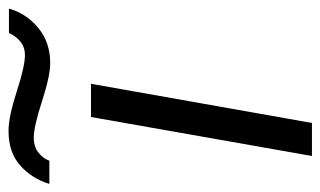

<svg xmlns="http://www.w3.org/2000/svg" viewBox="-206 -590 762 457"><g transform="rotate(-90 175.5 -361.0)"><path d="M-33.2 -625Q-21 -666 10.3 -694.1Q41.5 -722.2 92.8 -722.2Q126.5 -722.2 186.8 -702.6Q247.1 -683.1 273.9 -683.1Q307.6 -683.1 326.2 -721.2H383.8Q373 -680.7 338.6 -651.9Q304.2 -623 253.9 -623Q223.6 -623 163.3 -642.6Q103 -662.1 77.1 -662.1Q55.2 -662.1 41.3 -651.1Q27.3 -640.1 22 -625ZM33.2 0 126 -525.9H205.1L111.8 0Z"/></g></svg>

Font: Archivo Expanded Light
Style: Italic
Weight: 300
Width: 7
Italic angle: -10°
Designer: Hector Gatti
Foundry: Omnibus-Type
Version: Version 2.001